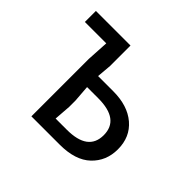

<svg xmlns="http://www.w3.org/2000/svg" viewBox="-131 -701 863 863"><g transform="rotate(45 300.0 -270.0)"><path d="M160 -365 166 -470H30V-540H250V-410L244 -340H340Q432 -340 486 -294Q540 -248 540 -170Q540 -96 489.5 -48Q439 0 340 0H160ZM315 -70Q450 -70 450 -170Q450 -270 315 -270H244L250 -190V-150L244 -70Z"/></g></svg>

Font: Sligoil Micro
Style: Regular
Weight: 400
Designer: Ariel Martín Pérez
Foundry: Igor Stepanchenko
Version: Version 1.001